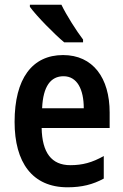

<svg xmlns="http://www.w3.org/2000/svg" viewBox="-20 -786 524 816"><path d="M241 -766H107V-757C135 -718 213 -639 253 -606H333V-618C306 -653 262 -722 241 -766ZM248 -552C117 -552 42 -452 42 -268C42 -96 117 10 267 10C328 10 375 -2 421 -27V-123C372 -95 330 -84 279 -84C199 -84 159 -137 157 -242H446V-308C446 -455 375 -552 248 -552ZM250 -462C308 -462 336 -406 336 -326H159C163 -420 196 -462 250 -462Z"/></svg>

Font: Noto Sans Arabic UI Cn SmBd
Style: Regular
Weight: 600
Width: 3
Designer: Monotype Design Team, Nadine Chahine and Nizar Qandah
Foundry: Monotype Imaging Inc.
Version: Version 2.010